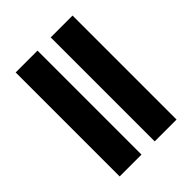

<svg xmlns="http://www.w3.org/2000/svg" viewBox="-201 -807 914 914"><g transform="rotate(-45 256.5 -350.0)"><path d="M65 0V-700H212V0ZM301 0V-700H448V0Z"/></g></svg>

Font: Source Sans 3 ExtraLight
Style: Bold
Weight: 700
Version: Version 3.052;hotconv 1.1.0;makeotfexe 2.6.0